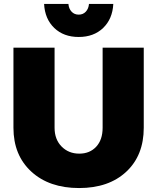

<svg xmlns="http://www.w3.org/2000/svg" viewBox="-20 -942 795 971"><path d="M48 -296V-701H256V-296Q256 -237 291.5 -201Q327 -165 381 -165Q434 -165 466.5 -200Q499 -235 499 -296V-701H707V-296Q707 -156 618.5 -73.5Q530 9 380 9Q229 9 138.5 -74Q48 -157 48 -296ZM203 -922H326Q328 -898 342 -883Q356 -868 378 -868Q400 -868 414 -883Q428 -898 430 -922H553Q549 -846 501.5 -800.5Q454 -755 378 -755Q302 -755 254.5 -800.5Q207 -846 203 -922Z"/></svg>

Font: Trueno
Style: ExBd
Weight: 800
Designer: Julieta Ulanovsky
Foundry: Julieta Ulanovsky
Version: Version 3.001b